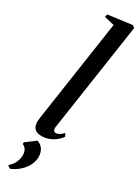

<svg xmlns="http://www.w3.org/2000/svg" viewBox="-282 -835 816 1121"><g transform="rotate(30 126.0 -274.0)"><path d="M144 -75.5Q142.5 -59.5 148 -52.5Q153.5 -45.5 162.5 -45.5Q172 -45.5 183.8 -51.8Q195.5 -58 210.5 -74L221 -54Q208.5 -36.5 190 -21.8Q171.5 -7 148 2Q124.5 11 96 11Q78.5 11 64.8 4.8Q51 -1.5 43.5 -15.2Q36 -29 36 -51.5Q36 -56 37 -64Q38 -72 39.2 -82.2Q40.5 -92.5 42 -102.5L139.5 -761L72.5 -777L76.5 -796L237.5 -817L252.5 -806ZM36 268.5 18.5 258.5V252.5Q39.5 234 50.2 210.2Q61 186.5 61 162.5Q61 142 52.2 127Q43.5 112 28 106.5V94L92 46Q116.5 53 131 73.5Q145.5 94 146 125Q146 153 132.8 180.2Q119.5 207.5 94.8 230.5Q70 253.5 36 268.5Z"/></g></svg>

Font: Merriweather 120pt Medium
Style: Italic
Weight: 500
Italic angle: -7.8°
Version: Version 2.101